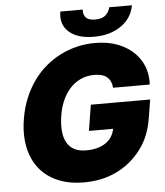

<svg xmlns="http://www.w3.org/2000/svg" viewBox="-61 -977 895 1040"><g transform="rotate(-5 386.5 -456.5)"><path d="M58.9 -362.2Q68.9 -422.2 90.2 -473.4Q111.5 -524.5 141.5 -566.2Q171.5 -608 209.3 -639.7Q247.2 -671.5 290.3 -693.2Q333.5 -714.8 380.5 -726Q427.6 -737.2 476.6 -737.2Q519.5 -737.2 557 -729.4Q594.5 -721.6 626.8 -705.3Q658.7 -689.3 683.4 -666.9Q708.1 -644.5 724.6 -616.8Q741.1 -589.1 748.8 -556.5Q756.4 -523.8 754.3 -487.2H554.7Q552.2 -524.5 528.9 -544.9Q505.7 -565.3 459.5 -565.3Q416.2 -565.3 382.5 -548.8Q348.7 -532.3 324.4 -504.6Q300.1 -476.9 284.6 -440.7Q269.2 -404.5 262.8 -365.1Q255 -317.1 258 -279.5Q261 -241.8 275.4 -215.7Q289.8 -189.6 315.7 -175.8Q341.6 -161.9 380 -161.9Q413.7 -161.9 440.5 -169.2Q467.3 -176.5 487 -190Q506.7 -203.5 519 -222.7Q531.2 -241.8 535.5 -265.6H404.1L426.8 -406.2H749.3L733 -305.4Q724.8 -255 707.7 -213.1Q690.7 -171.2 663 -135.7Q607.6 -64.3 529.5 -27.2Q451.3 9.9 353.7 9.9Q247.9 9.9 175.1 -35.2Q138.8 -57.5 112.6 -90Q86.3 -122.5 71.2 -164.1Q56.1 -205.6 52.7 -255.3Q49.4 -305 58.9 -362.2ZM306.1 -923.3H428.3Q424.4 -901.3 438.2 -882.5Q451.7 -863.6 490.8 -863.6Q529.1 -863.6 548.3 -881.7Q567.5 -899.9 571.7 -923.3H695.3Q683.6 -854.4 624.3 -812.9Q565.3 -771.3 475.9 -771.3Q386.7 -771.3 340.2 -812.9Q294.4 -854 306.1 -923.3Z"/></g></svg>

Font: Inter P Black
Style: Italic
Weight: 900
Italic angle: -9.40001°
Designer: Rasmus Andersson
Foundry: rsms
Version: Version 3.018;git-588b23468